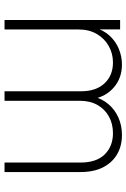

<svg xmlns="http://www.w3.org/2000/svg" viewBox="128 -700 571 868"><g transform="rotate(90 414.0 -265.5)"><path d="M69.8 0V-522.5H112.3V-406.2H104Q115.7 -448.2 141.6 -475.8Q167.5 -503.4 201.4 -517.1Q235.4 -530.8 271.5 -530.8Q331.5 -530.8 373.8 -494.9Q416 -459 426.8 -400.9H415.5Q425.3 -439.9 450 -469.2Q474.6 -498.5 510.5 -514.6Q546.4 -530.8 589.8 -530.8Q639.6 -530.8 677.2 -508.8Q714.8 -486.8 736.1 -445.1Q757.3 -403.3 757.3 -343.3V0H714.4V-343.3Q714.4 -415.5 677.5 -452.9Q640.6 -490.2 581.5 -490.2Q540 -490.2 506.8 -472.2Q473.6 -454.1 454.3 -420.4Q435.1 -386.7 435.1 -339.8V0H392.1V-346.2Q392.1 -414.1 356.2 -452.1Q320.3 -490.2 262.2 -490.2Q221.2 -490.2 187.3 -470.9Q153.3 -451.7 133.1 -417Q112.8 -382.3 112.8 -335.4V0Z"/></g></svg>

Font: Inter 28pt ExtraLight
Style: Regular
Weight: 250
Designer: Rasmus Andersson
Foundry: rsms
Version: Version 4.001;git-66647c0bb